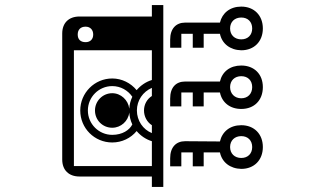

<svg xmlns="http://www.w3.org/2000/svg" viewBox="-20 -769 1240 756"><path d="M354 -334C354 -296 384 -266 422 -266C456 -266 485 -292 489 -326C490 -310 494 -294 501 -279C490 -257 462 -238 422 -238C369 -238 326 -281 326 -334C326 -387 369 -430 422 -430C455 -430 484 -413 501 -388C494 -373 490 -358 489 -341C485 -375 456 -402 422 -402C384 -402 354 -371 354 -334ZM271 -571H578V-454C555 -447 534 -433 518 -414C495 -442 460 -460 422 -460C352 -460 296 -403 296 -334C296 -264 352 -208 422 -208C460 -208 495 -225 518 -253C534 -234 555 -220 578 -213V-115H271ZM547 -334C547 -310 559 -288 578 -276V-245C543 -259 519 -294 519 -334C519 -374 543 -408 578 -423V-391C559 -379 547 -358 547 -334ZM930 -233C956 -233 973 -216 973 -190C973 -164 956 -147 930 -147C904 -147 886 -164 886 -190C886 -216 904 -233 930 -233ZM930 -469C956 -469 973 -452 973 -426C973 -400 956 -382 930 -382C904 -382 886 -400 886 -426C886 -452 904 -469 930 -469ZM286 -633C286 -652 297 -664 317 -664C335 -664 347 -652 347 -633C347 -614 335 -603 317 -603C297 -603 286 -614 286 -633ZM930 -700C956 -700 973 -683 973 -657C973 -631 956 -614 930 -614C904 -614 886 -631 886 -657C886 -683 904 -700 930 -700ZM930 -276C886 -276 855 -251 846 -212L709 -213C673 -213 650 -189 650 -146V-114H694V-169H739V-114H782V-169H846C854 -130 886 -105 930 -104C981 -104 1015 -139 1015 -190C1015 -241 981 -276 930 -276ZM578 -749V-704H293C251 -704 225 -679 225 -637V-141C225 -99 251 -74 293 -74H578V-33H623V-749ZM930 -511C886 -511 855 -487 846 -448H709C673 -448 650 -425 650 -381V-350H694V-405H739V-350H782V-405H846C854 -365 886 -340 930 -340C981 -340 1015 -374 1015 -426C1015 -477 981 -511 930 -511ZM930 -743C886 -743 855 -718 846 -680H709C673 -680 650 -656 650 -613V-581H694V-636H739V-581H782V-636H846C854 -597 886 -572 930 -571C981 -571 1015 -606 1015 -657C1015 -708 981 -743 930 -743Z"/></svg>

Font: CryptoKit_GRILLE 1.4
Style: Regular
Weight: 400
Monospace: yes
Designer: Oceane Juvin
Foundry: http://www.head-geneve.ch
Version: Version 1.004